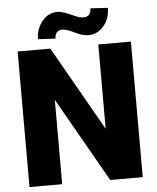

<svg xmlns="http://www.w3.org/2000/svg" viewBox="-60 -953 821 1003"><g transform="rotate(-5 351.0 -451.0)"><path d="M543 -897Q543 -841.3 510.5 -802.5Q478 -763.7 430.2 -763.7Q397.9 -763.7 358.4 -784.2Q318.8 -804.7 294.4 -804.7Q278.8 -804.7 267.8 -793.9Q256.8 -783.2 256.8 -760.7L165.5 -765.6Q165.5 -819.8 198 -859.4Q230.5 -898.9 277.8 -898.9Q302.2 -898.9 341.8 -881.1Q381.3 -863.3 391.8 -860.8Q402.3 -858.4 414.1 -858.4Q429.7 -858.4 440.9 -869.1Q452.1 -879.9 452.1 -902.3ZM647.5 0H477.1L225.1 -442.4V0H53.7V-710.9H225.1L476.6 -268.6V-710.9H647.5Z"/></g></svg>

Font: TypoPRO Roboto
Style: Regular
Weight: 900
Designer: Google
Version: Version 2.136; 2016